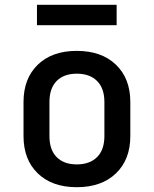

<svg xmlns="http://www.w3.org/2000/svg" viewBox="-20 -771 640 800"><path d="M300 9Q197 9 137.5 -48.5Q78 -106 78 -204V-346Q78 -444 137.5 -501.5Q197 -559 300 -559Q403 -559 463 -501.5Q523 -444 523 -346V-204Q523 -106 463 -48.5Q403 9 300 9ZM300 -86Q354 -86 384.5 -116.5Q415 -147 415 -204V-346Q415 -403 384.5 -433.5Q354 -464 300 -464Q246 -464 216 -433.5Q186 -403 186 -346V-204Q186 -147 216 -116.5Q246 -86 300 -86ZM134 -666V-751H466V-666Z"/></svg>

Font: Tiny SemiBold
Style: Regular
Weight: 600
Designer: Philipp Nurullin, Konstantin Bulenkov
Foundry: JetBrains
Version: Version 2.251; ttfautohint (v1.8.4.7-5d5b)